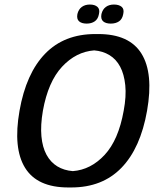

<svg xmlns="http://www.w3.org/2000/svg" viewBox="-20 -822 692 846"><path d="M468 -718Q446 -718 434.5 -728Q423 -738 427 -760Q432 -781 446.5 -791.5Q461 -802 482 -802Q504 -802 516 -792Q528 -782 523 -760Q519 -738 504.5 -728Q490 -718 468 -718ZM362 -718Q340 -718 328.5 -728Q317 -738 321 -760Q326 -781 340.5 -791.5Q355 -802 376 -802Q398 -802 409.5 -791.5Q421 -781 416 -760Q412 -738 397.5 -728Q383 -718 362 -718ZM294 4H281Q144 4 90.5 -82.5Q37 -169 66 -334Q95 -499 179 -585.5Q263 -672 400 -672H413Q550 -672 603.5 -585.5Q657 -499 628 -334Q599 -169 515 -82.5Q431 4 294 4ZM395 -600Q315 -594 253.5 -528Q192 -462 169 -334Q158 -270 162.5 -221.5Q167 -173 185 -140Q203 -107 232.5 -89Q262 -71 301 -68Q380 -74 441 -139.5Q502 -205 525 -334Q537 -398 532 -446.5Q527 -495 509.5 -528Q492 -561 462.5 -579Q433 -597 395 -600Z"/></svg>

Font: Jura
Style: Bold Italic
Weight: 700
Designer: Ed Merritt
Foundry: Ten by Twenty
Version: Version 1.007